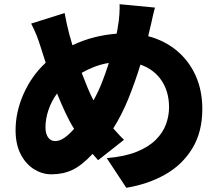

<svg xmlns="http://www.w3.org/2000/svg" viewBox="-20 -826 1040 912"><path d="M716 -790Q712 -776 707 -754.5Q702 -733 697.5 -711.5Q693 -690 689 -676Q688 -671 686.5 -665Q685 -659 684 -654Q761 -634 819 -586Q877 -538 909 -467.5Q941 -397 941 -308Q941 -199 893.5 -121Q846 -43 764.5 3Q683 49 580 66L487 -75Q572 -82 629 -105Q686 -128 720 -162Q754 -196 768.5 -236Q783 -276 783 -316Q783 -391 747 -444Q711 -497 647 -519Q622 -437 590.5 -359Q559 -281 518 -216Q531 -202 543.5 -188Q556 -174 569 -162L446 -65Q439 -73 432.5 -80.5Q426 -88 420 -95Q368 -40 324 -19Q280 2 224 2Q181 2 142 -22Q103 -46 78.5 -93Q54 -140 54 -208Q54 -294 92 -380Q130 -466 197 -528Q191 -547 185 -565.5Q179 -584 173 -603Q164 -632 154 -657.5Q144 -683 128 -714L287 -764Q292 -736 297.5 -711.5Q303 -687 309 -664Q313 -651 316.5 -638Q320 -625 324 -611Q377 -636 429 -649Q481 -662 534 -666Q536 -675 537.5 -683.5Q539 -692 540 -700Q545 -726 547 -757Q549 -788 548 -806ZM196 -221Q196 -192 208 -174Q220 -156 242 -156Q264 -156 286 -171.5Q308 -187 332 -214Q310 -249 290 -292Q270 -335 251 -382Q224 -345 210 -303Q196 -261 196 -221ZM368 -480Q382 -443 396 -409.5Q410 -376 424 -349Q447 -390 465 -436Q483 -482 497 -527Q460 -521 428 -508.5Q396 -496 368 -480Z"/></svg>

Font: Source Han Sans CN Heavy
Style: Regular
Weight: 900
Designer: Ryoko NISHIZUKA 西塚涼子 (kana, bopomofo & ideographs); Paul D. Hunt (Latin, Greek & Cyrillic); Sandoll Communications 산돌커뮤니
Foundry: Adobe
Version: Version 2.000;hotconv 1.0.107;makeotfexe 2.5.65593